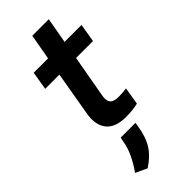

<svg xmlns="http://www.w3.org/2000/svg" viewBox="-276 -645 946 946"><g transform="rotate(-45 197.0 -172.0)"><path d="M228 6Q192 6 165.5 -4Q139 -14 123.5 -33.5Q108 -53 103 -80.5Q98 -108 104 -142L144 -374H45L61 -470H161L185 -604H300L276 -470H394L378 -374H260L220 -150Q217 -131 220.5 -117.5Q224 -104 237 -97Q250 -90 273 -90Q286 -90 301.5 -91Q317 -92 328 -94L313 -3Q297 1 275.5 3.5Q254 6 228 6ZM125 260 65 232Q91 196 109.5 157Q128 118 134 78L138 59H241L238 78Q228 144 202 185.5Q176 227 125 260Z"/></g></svg>

Font: Gantari SemiBold
Style: Italic
Weight: 600
Italic angle: -10°
Designer: Anugrah Pasau
Foundry: Lafontype
Version: Version 1.000